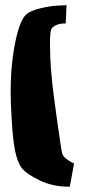

<svg xmlns="http://www.w3.org/2000/svg" viewBox="-20 -720 326 737"><path d="M264.2 -92.3 248 -3.4Q184.6 -2.4 132.8 -27.3Q81.1 -52.2 63 -75.7Q47.4 -95.7 37.6 -142.3Q27.8 -189 22.5 -305.7Q16.6 -429.7 33.7 -531.5Q50.8 -633.3 78.1 -662.1Q93.8 -678.2 133.1 -687.7Q172.4 -697.3 204.1 -698.7L235.4 -700.2L232.4 -629.9Q197.8 -630.9 179.7 -612.3Q171.4 -604 171.9 -550.3Q172.4 -496.6 175.5 -456.3Q178.7 -416 181.2 -395Q184.1 -367.2 199.7 -254.4Q215.3 -141.6 219.2 -129.4Q221.7 -121.1 232.9 -111.8Q244.1 -102.5 253.9 -97.7Z"/></svg>

Font: Some Time Later
Style: Regular
Weight: 400
Version: Version 003.300